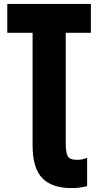

<svg xmlns="http://www.w3.org/2000/svg" viewBox="-20 -734 500 978"><path d="M344.2 224.1Q244.1 224.1 195.1 173.1Q146 122.1 146 5.9V-566.9H17.1V-713.9H442.9V-566.9H314.9V0Q314.9 38.1 324 59.1Q333 80.1 372.1 80.1Q387.7 80.1 399.9 77.4Q412.1 74.7 423.8 69.8V213.9Q387.7 224.1 344.2 224.1Z"/></svg>

Font: Open Sans Condensed ExtraBold
Style: Regular
Weight: 800
Width: 3
Designer: Monotype Design Team
Foundry: Monotype Imaging Inc.
Version: Version 3.000; ttfautohint (v1.8.4)